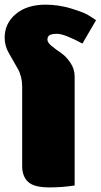

<svg xmlns="http://www.w3.org/2000/svg" viewBox="-20 -795 432 823"><path d="M0 -633.3Q0 -695 47.9 -735Q95.8 -775 175 -775Q230.8 -775 284.2 -758.8Q337.5 -742.5 357.9 -730.4Q378.3 -718.3 391.7 -708.3L333.3 -608.3Q255.8 -650 225 -650Q203.3 -650 193.3 -644.6Q183.3 -639.2 183.3 -625Q183.3 -612.5 201.7 -597.5Q220 -582.5 241.7 -567.9Q263.3 -553.3 281.7 -526.2Q300 -499.2 300 -466.7V0Q248.3 8.3 191.7 8.3Q125.8 8.3 100.4 -15.4Q75 -39.2 75 -83.3V-425Q75 -466.7 56.2 -500.4Q37.5 -534.2 18.8 -565.8Q0 -597.5 0 -633.3Z"/></svg>

Font: BoonTook
Style: Regular
Weight: 400
Designer: Sungsit Sawaiwan
Foundry: FontUni
Version: Version 3.0